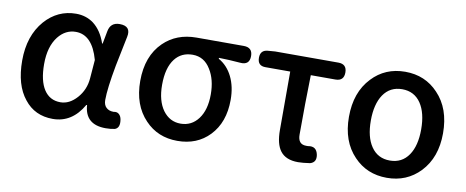

<svg xmlns="http://www.w3.org/2000/svg" viewBox="-55 -790 2495 1029"><g transform="rotate(10 1192.5 -275.5)"><path d="M263 13Q165 13 108 -60Q48 -134 48 -267Q48 -402 121 -486Q190 -564 290 -564Q344 -564 385 -534Q431 -499 454 -431H457L470 -500Q479 -550 529 -550Q593 -550 580 -489Q578 -478 573 -455Q555 -369 547 -327Q523 -198 523 -136Q523 -109 538 -95Q553 -81 577 -81Q578 -81 579 -81Q596 -85 607.5 -75Q619 -65 622 -46Q629 -2 601 8Q578 13 551 13Q439 13 432 -92H428Q368 13 263 13ZM288 -82Q337 -82 377.5 -127.5Q418 -173 423 -236L431 -337Q395 -468 305 -468Q249 -468 210 -419Q167 -364 167 -269Q167 -178 198.5 -130Q230 -82 288 -82Z M941 13Q834 13 765 -60Q690 -138 690 -269Q690 -405 769 -482Q839 -550 947 -550H1099H1204Q1252 -550 1252 -503Q1252 -453 1200 -458Q1139 -463 1084 -464V-459Q1132 -432 1158.5 -378.5Q1185 -325 1185 -253Q1185 -130 1115 -57Q1048 13 941 13ZM942 -81Q1002 -81 1038.5 -130Q1075 -179 1075 -263Q1075 -344 1041 -398Q1006 -456 943 -456Q882 -456 847 -411Q809 -362 809 -269Q809 -182 846 -131Q883 -81 942 -81Z M1598 13Q1531 13 1501 -27Q1473 -64 1473 -140V-458H1338Q1295 -458 1295 -502Q1295 -544 1336 -547L1375 -550H1570H1719Q1765 -550 1765 -504Q1765 -458 1719 -458H1585Q1581 -305 1581 -134Q1581 -81 1626 -81Q1631 -81 1636 -81Q1682 -90 1691 -43Q1698 -3 1663 7Q1623 13 1598 13Z M2081 13Q1972 13 1901 -62Q1825 -141 1825 -274Q1825 -408 1901 -488Q1972 -564 2081 -564Q2190 -564 2261 -488Q2337 -409 2337 -274Q2337 -142 2261 -62Q2189 13 2081 13ZM2081 -81Q2147 -81 2183 -134Q2218 -185 2218 -274.5Q2218 -364 2183 -416Q2147 -469 2081 -469Q2015 -469 1979 -416Q1944 -364 1944 -274.5Q1944 -185 1979 -134Q2015 -81 2081 -81Z"/></g></svg>

Font: GenSenRounded TW M
Style: Regular
Weight: 500
Version: Version 1.501;PS 1;hotconv 16.6.51;makeotf.lib2.5.65220